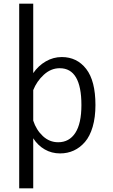

<svg xmlns="http://www.w3.org/2000/svg" viewBox="-20 -820 610 1040"><path d="M84 200V-800H160V-424Q187.5 -464 228 -487.5Q268.5 -511 314.5 -511Q397 -511 447 -446.5Q497 -382 497 -251Q497 -184.5 482 -133.2Q467 -82 440.2 -51Q413.5 -20 379.5 -4.5Q345.5 11 305.5 11Q259.5 11 222 -10.8Q184.5 -32.5 160 -71V200ZM303.5 -450.5Q256 -450.5 217.5 -415.2Q179 -380 160 -332V-166.5Q176.5 -116 212.2 -82.8Q248 -49.5 295 -49.5Q355 -49.5 388 -100.2Q421 -151 421 -251Q421 -450.5 303.5 -450.5Z"/></svg>

Font: League Mono Narrow Light
Style: Regular
Weight: 300
Width: 3
Designer: Tyler Finck
Foundry: The League of Moveable Type / Tyler Finck
Version: Version 2.210